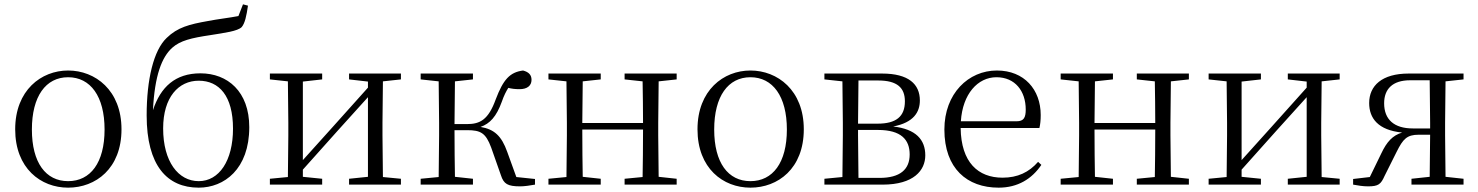

<svg xmlns="http://www.w3.org/2000/svg" viewBox="-20 -851 6811 885"><path d="M294 14C421 14 540 -74 540 -255C540 -435 419 -526 294 -526C170 -526 50 -435 50 -255C50 -75 168 14 294 14ZM294 -16C191 -16 127 -101 127 -254C127 -407 191 -495 294 -495C397 -495 462 -407 462 -254C462 -101 397 -16 294 -16Z M896 -16C802 -16 732 -106 732 -259C732 -403 803 -479 896 -479C990 -479 1054 -409 1054 -258C1054 -110 990 -16 896 -16ZM896 14C1013 14 1129 -71 1129 -265C1129 -429 1029 -513 904 -513C788 -513 720 -450 685 -343C693 -504 726 -588 774 -631C811 -664 862 -676 949 -689C1017 -700 1074 -707 1094 -726C1109 -744 1116 -777 1123 -825L1100 -831L1079 -777C1038 -769 984 -763 938 -754C853 -739 798 -725 748 -676C688 -619 656 -485 656 -319C656 -88 750 14 896 14Z M1589 -485 1676 -475V-447L1512 -264L1376 -113V-475L1465 -485V-512H1224V-485L1307 -476L1309 -285V-227L1307 -35L1224 -27V0H1465V-27L1376 -36V-69L1536 -248L1676 -403V-36L1589 -27V0H1828V-27L1745 -35L1743 -227V-285L1745 -476L1828 -485V-512H1589Z M2289 -43C2302 -3 2320 8 2378 8C2397 8 2424 4 2446 0V-26L2360 -35L2318 -151C2292 -224 2259 -255 2195 -266C2238 -281 2268 -313 2293 -382C2303 -411 2313 -430 2323 -446C2338 -442 2354 -440 2375 -440C2410 -440 2430 -456 2430 -483C2430 -506 2417 -519 2391 -526C2330 -518 2300 -485 2265 -393C2231 -299 2193 -279 2132 -279H2075L2077 -476L2160 -485V-512H1919V-485L2002 -476L2004 -285V-227L2002 -35L1919 -27V0H2160V-27L2077 -36C2076 -90 2075 -175 2075 -251H2133C2196 -251 2219 -238 2244 -171Z M2859 -485 2942 -476C2943 -422 2944 -343 2944 -284H2664L2666 -476L2749 -485V-512H2508V-485L2591 -476L2593 -285V-227L2591 -35L2508 -27V0H2749V-27L2666 -36C2665 -91 2664 -176 2664 -254H2944C2944 -176 2943 -91 2942 -35L2859 -27V0H3099V-27L3016 -36L3014 -227V-285L3016 -476L3099 -485V-512H2859Z M3439 14C3566 14 3685 -74 3685 -255C3685 -435 3564 -526 3439 -526C3315 -526 3195 -435 3195 -255C3195 -75 3313 14 3439 14ZM3439 -16C3336 -16 3272 -101 3272 -254C3272 -407 3336 -495 3439 -495C3542 -495 3607 -407 3607 -254C3607 -101 3542 -16 3439 -16Z M3862 0H4048C4192 0 4245 -66 4245 -135C4245 -207 4202 -256 4097 -268C4192 -286 4220 -335 4220 -388C4220 -463 4168 -512 4046 -512H3780V-485L3863 -476L3865 -285V-227L3863 -35L3780 -27V0ZM3937 -480H4028C4116 -480 4151 -446 4151 -384C4151 -314 4111 -281 4025 -281H3935ZM3935 -252H4027C4134 -252 4173 -207 4173 -139C4173 -70 4129 -31 4034 -31H3937L3935 -227Z M4583 14C4671 14 4736 -26 4780 -91L4765 -105C4723 -57 4671 -32 4601 -32C4489 -32 4410 -102 4408 -261H4771C4775 -277 4777 -297 4777 -321C4777 -438 4701 -526 4575 -526C4444 -526 4333 -420 4333 -254C4333 -74 4438 14 4583 14ZM4409 -292C4417 -418 4487 -495 4573 -495C4659 -495 4708 -431 4708 -346C4708 -309 4699 -292 4666 -292Z M5220 -485 5303 -476C5304 -422 5305 -343 5305 -284H5025L5027 -476L5110 -485V-512H4869V-485L4952 -476L4954 -285V-227L4952 -35L4869 -27V0H5110V-27L5027 -36C5026 -91 5025 -176 5025 -254H5305C5305 -176 5304 -91 5303 -35L5220 -27V0H5460V-27L5377 -36L5375 -227V-285L5377 -476L5460 -485V-512H5220Z M5916 -485 6003 -475V-447L5839 -264L5703 -113V-475L5792 -485V-512H5551V-485L5634 -476L5636 -285V-227L5634 -35L5551 -27V0H5792V-27L5703 -36V-69L5863 -248L6003 -403V-36L5916 -27V0H6155V-27L6072 -35L6070 -227V-285L6072 -476L6155 -485V-512H5916Z M6486 0H6726V-27L6643 -36L6641 -227V-285L6643 -476L6726 -485V-512H6473C6350 -512 6291 -456 6291 -376C6291 -306 6332 -251 6443 -240C6399 -227 6372 -197 6347 -144L6294 -35L6217 -26V0C6239 4 6262 8 6286 8C6334 8 6345 -2 6362 -40L6418 -152C6447 -210 6465 -230 6519 -230H6572L6570 -36L6486 -27ZM6572 -259H6492C6406 -259 6360 -300 6360 -375C6360 -440 6398 -481 6480 -481H6570L6572 -285Z"/></svg>

Font: Noto Serif TC Light
Style: Regular
Weight: 300
Designer: Ryoko NISHIZUKA 西塚涼子 (kana & ideographs); Frank Grießhammer (Latin, Greek & Cyrillic); Wenlong ZHANG 张文龙 (bopomofo); San
Foundry: Adobe
Version: Version 2.001;hotconv 1.1.0;makeotfexe 2.6.0